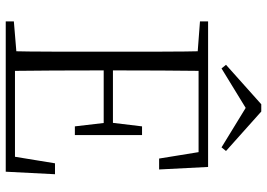

<svg xmlns="http://www.w3.org/2000/svg" viewBox="-154 -800 953 686"><g transform="rotate(90 323.0 -456.5)"><path d="M378 -913 519 -787 506 -771 341 -872H389L224 -771L211 -787L352 -913ZM56 0V-29L188 -40H198V0ZM162 0Q164 -83 164 -166Q164 -249 164 -333V-390Q164 -474 164 -557.5Q164 -641 162 -723H233Q232 -641 231.5 -556Q231 -471 231 -377V-357Q231 -255 231.5 -169Q232 -83 233 0ZM198 0V-33H569L536 -11L563 -176H602L593 0ZM198 -350V-383H436V-350ZM431 -247 418 -358V-379L431 -487H462V-247ZM56 -694V-723H198V-684H188ZM546 -548 519 -714 553 -689H198V-723H576L585 -548Z"/></g></svg>

Font: Noto Serif KR
Style: Regular
Weight: 200
Designer: Ryoko NISHIZUKA 西塚涼子 (kana & ideographs); Frank Grießhammer (Latin, Greek & Cyrillic); Wenlong ZHANG 张文龙 (bopomofo); San
Foundry: Adobe
Version: Version 2.001;hotconv 1.1.0;makeotfexe 2.6.0